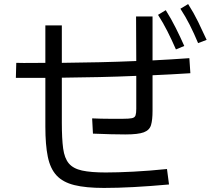

<svg xmlns="http://www.w3.org/2000/svg" viewBox="-20 -872 1040 944"><path d="M954 -660Q934 -708 913 -749.5Q892 -791 867 -829L905 -852Q932 -810 954 -765Q976 -720 996 -676ZM845 -629Q824 -677 803 -718.5Q782 -760 757 -799L795 -822Q822 -779 844.5 -734Q867 -689 886 -646ZM58 -489 60 -563Q96 -562 131.5 -562.5Q167 -563 203 -563V-747H284V-563Q375 -564 466.5 -566Q558 -568 650 -572L649 -791H730V-575Q775 -577 820 -580Q865 -583 911 -586L916 -512Q823 -506 730 -502V-327Q730 -282 722.5 -257Q715 -232 687 -221.5Q659 -211 596 -211Q567 -211 525 -212Q483 -213 437 -215L433 -290Q477 -288 518 -288Q559 -288 585 -288Q615 -288 629 -291Q643 -294 646.5 -305Q650 -316 650 -337V-499Q558 -495 466.5 -493Q375 -491 284 -490V-269Q284 -190 290.5 -142Q297 -94 318.5 -68.5Q340 -43 383.5 -33.5Q427 -24 500 -24Q557 -24 635.5 -28Q714 -32 801 -41L811 35Q624 52 491 52Q402 52 345.5 38Q289 24 258 -9.5Q227 -43 215 -101.5Q203 -160 203 -249V-489Q132 -489 58 -489Z"/></svg>

Font: Murecho
Style: Regular
Weight: 400
Designer: Neil Summerour
Foundry: Positype
Version: Version 1.010; ttfautohint (v1.8.3)